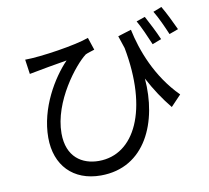

<svg xmlns="http://www.w3.org/2000/svg" viewBox="-92 -922 1184 1087"><g transform="rotate(-10 500.0 -379.0)"><path d="M871 -640C854 -681 822 -743 802 -780L752 -763C774 -725 800 -665 819 -620ZM635 -698C643 -673 651 -649 659 -626C728 -261 611 -22 405 -22C309 -22 223 -76 223 -212C223 -395 373 -582 436 -629C450 -636 475 -642 488 -647L464 -719C391 -691 182 -659 93 -659L105 -575C177 -589 250 -602 323 -614C242 -530 145 -371 145 -201C145 -42 243 61 402 61C659 61 763 -186 742 -436C779 -366 819 -306 864 -251L923 -313C796 -440 737 -602 712 -722ZM855 -800C878 -763 904 -705 923 -660L975 -679C956 -721 926 -782 904 -819Z"/></g></svg>

Font: Noto Sans KR Regular
Style: Regular
Weight: 400
Designer: Ryoko NISHIZUKA  (kana & ideographs); Paul D. Hunt (Latin, Greek & Cyrillic); Wenlong ZHANG  (bopomofo); Sandoll Communi
Foundry: Adobe Systems Incorporated
Version: Version 1.004;PS 1.004;hotconv 1.0.82;makeotf.lib2.5.63406